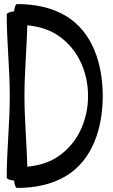

<svg xmlns="http://www.w3.org/2000/svg" viewBox="-20 -871 556 942"><path d="M13 -800C13 -667 28 -533 28 -400C28 -267 13 -133 13 0C13 7 28 13 49 15C51 36 57 51 64 51C147 51 231 36 303 -7C435 -86 484 -244 484 -400C484 -556 435 -714 303 -793C231 -836 147 -851 64 -851C57 -851 51 -836 49 -815C28 -813 13 -807 13 -800ZM100 -400C100 -516 111 -631 114 -747C162 -742 210 -730 252 -705C357 -642 412 -524 412 -400C412 -276 357 -158 252 -95C210 -70 162 -58 114 -53C111 -169 100 -284 100 -400Z"/></svg>

Font: Nupuram Condensed Medium
Style: Regular
Weight: 500
Width: 3
Designer: Santhosh Thottingal (santhosh.thottingal@gmail.com)
Foundry: SMC
Version: Version 1.000